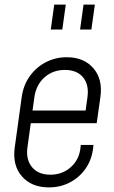

<svg xmlns="http://www.w3.org/2000/svg" viewBox="-20 -800 495 832"><path d="M191.5 12Q116.5 12 74.8 -36Q33 -84 44 -162L74 -379Q81 -430.5 108.8 -469.5Q136.5 -508.5 178.2 -530.2Q220 -552 269.5 -552Q343.5 -552 384.8 -504.2Q426 -456.5 415 -379L399 -266H100L107 -321H351L359 -379Q366.5 -432.5 340 -464.8Q313.5 -497 261.5 -497Q209 -497 172.8 -464.8Q136.5 -432.5 129 -379L99 -162Q91.5 -109 118.5 -76Q145.5 -43 198 -43Q250.5 -43 287.2 -76Q324 -109 329 -162L330 -172H385L384 -162Q379 -111.5 352.8 -72.2Q326.5 -33 284.8 -10.5Q243 12 191.5 12ZM200 -672 215 -780H265L250 -672ZM327 -672 342 -780H391L376 -672Z"/></svg>

Font: Mohave Light
Style: Italic
Weight: 300
Italic angle: -8°
Designer: Gumpita Rahayu
Foundry: Tokotype
Version: Version 2.003